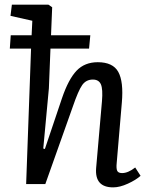

<svg xmlns="http://www.w3.org/2000/svg" viewBox="-20 -787 638 821"><path d="M360.8 -579.1H195.8L189 -409.2L165 -151.9L171.9 -149.9L245.1 -367.2Q272.9 -448.7 307.6 -484.9Q342.3 -521 397.9 -521Q462.9 -521 485.8 -479.5Q508.8 -438 501 -348.1L479 -89.8Q476.6 -66.4 481.2 -56.6Q485.8 -46.9 502 -46.9Q527.8 -46.9 558.1 -70.8L581.1 -35.2Q561.5 -17.6 526.9 -1.7Q492.2 14.2 463.9 14.2Q384.3 14.2 391.1 -68.8L416 -354Q420.4 -406.2 411.4 -426.5Q402.3 -446.8 377 -446.8Q348.1 -446.8 331.5 -423.3Q314.9 -399.9 291 -330.1L173.8 0H91.8L112.8 -579.1H22L25.9 -636.2H115.2L118.2 -698.2L24.9 -719.2L30.8 -767.1H187L203.1 -755.9L198.2 -636.2H366.2Z"/></svg>

Font: Literata Book
Style: Italic
Weight: 400
Italic angle: -3°
Designer: Latin by Veronika Burian and Jose Scaglione. Greek by Irene Vlachou. Cyrillic by Vera Evstafieva
Foundry: TypeTogether
Version: Version 1.003;PS 001.003;hotconv 1.0.88;makeotf.lib2.5.64775